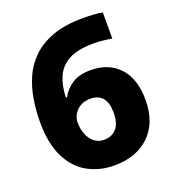

<svg xmlns="http://www.w3.org/2000/svg" viewBox="-130 -804 833 917"><g transform="rotate(-20 286.0 -345.5)"><path d="M32 -305Q32 -361 41 -418Q50 -475 72.5 -526Q95 -577 136 -616.5Q177 -656 240 -679Q303 -702 394 -702Q418 -702 444.5 -700.5Q471 -699 493 -695V-562Q471 -566 447.5 -568.5Q424 -571 399 -571Q320 -571 274.5 -546.5Q229 -522 209.5 -477.5Q190 -433 188 -373H194Q213 -409 249 -432.5Q285 -456 342 -456Q435 -456 488.5 -398Q542 -340 542 -233Q542 -118 475.5 -53.5Q409 11 296 11Q222 11 162 -22Q102 -55 67 -125Q32 -195 32 -305ZM292 -121Q331 -121 354.5 -147Q378 -173 378 -229Q378 -277 357.5 -302.5Q337 -328 295 -328Q252 -328 226 -301.5Q200 -275 200 -241Q200 -210 210.5 -182.5Q221 -155 241.5 -138Q262 -121 292 -121Z"/></g></svg>

Font: Noto Sans Kannada ExtraBold
Style: Regular
Weight: 800
Designer: Jelle Bosma - Monotype Design Team
Foundry: Monotype Imaging Inc.
Version: Version 2.005; ttfautohint (v1.8.4.7-5d5b)